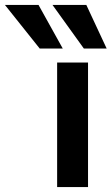

<svg xmlns="http://www.w3.org/2000/svg" viewBox="-163 -763 455 783"><path d="M70 0V-508H196V0ZM-1 -565 -143 -743H-6L93 -565ZM179 -565 51 -743H189L272 -565Z"/></svg>

Font: REM Medium
Style: Regular
Weight: 500
Designer: Octavio Pardo
Foundry: Ashler Design
Version: Version 1.005;gftools[0.9.28]